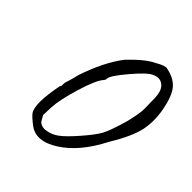

<svg xmlns="http://www.w3.org/2000/svg" viewBox="-192 -797 972 972"><g transform="rotate(45 294.0 -310.5)"><path d="M491 -581Q464 -610 423 -591Q394 -579 332 -505.5Q270 -432 271 -413Q271 -405 266 -398Q239 -370 208 -268Q177 -166 174.5 -110.5Q172 -55 172.5 -53.5Q173 -52 188 -26Q194 -16 208.5 -11Q223 -6 238 -9Q272 -13 302.5 -35.5Q333 -58 382.5 -115Q432 -172 450 -205Q468 -238 495 -331Q513 -403 513 -437.5Q513 -472 511.5 -516Q510 -560 491 -581ZM388 -642Q435 -670 453 -663Q509 -651 537 -617.5Q565 -584 580 -508Q595 -432 581.5 -365Q568 -298 504 -193Q434 -55 336.5 7.5Q239 70 174 20Q139 -7 128 -22Q99 -64 129 -216Q135 -222 134 -231.5Q133 -241 136 -251Q139 -261 145 -280.5Q151 -300 155 -320Q200 -456 266 -543Q340 -620 388 -642Z"/></g></svg>

Font: Caveat
Style: Regular
Weight: 400
Designer: Pablo Impallari
Foundry: Creative Lab NY
Version: Version 1.096; ttfautohint (v1.3)